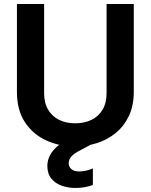

<svg xmlns="http://www.w3.org/2000/svg" viewBox="-20 -720 749 953"><path d="M397 -66 429 -1 382 24Q348 41 334.5 56.5Q321 72 321 90Q321 108 334.5 119.5Q348 131 372 131Q387 131 405 127.5Q423 124 441 116V198Q423 205 400.5 209Q378 213 354 213Q319 213 287 202Q255 191 235 166.5Q215 142 215 103Q215 76 228.5 50Q242 24 272.5 -0.5Q303 -25 356 -48ZM64 -700H199V-258Q199 -209 219 -175.5Q239 -142 273.5 -125Q308 -108 353 -108Q399 -108 434 -125Q469 -142 489 -175.5Q509 -209 509 -258V-700H644V-265Q644 -196 620 -145Q596 -94 554.5 -60Q513 -26 460.5 -9.5Q408 7 351 7Q275 7 209.5 -23Q144 -53 104 -113Q64 -173 64 -265Z"/></svg>

Font: Albert Sans
Style: Bold
Weight: 700
Designer: Andreas Rasmussen
Foundry: a.Foundry
Version: Version 1.025